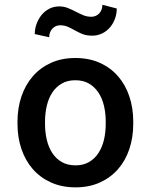

<svg xmlns="http://www.w3.org/2000/svg" viewBox="-20 -784 640 814"><path d="M54.2 -269Q54.2 -326.2 71 -375.5Q87.9 -424.8 119.4 -460.9Q150.9 -497.1 196.3 -517.6Q241.7 -538.1 299.3 -538.1Q357.4 -538.1 403.1 -517.6Q448.7 -497.1 480.2 -460.9Q511.7 -424.8 528.3 -375.5Q544.9 -326.2 544.9 -269V-258.8Q544.9 -201.2 528.3 -151.9Q511.7 -102.5 480.2 -66.7Q448.7 -30.8 403.3 -10.3Q357.9 10.3 300.3 10.3Q242.2 10.3 196.5 -10.3Q150.9 -30.8 119.4 -66.7Q87.9 -102.5 71 -151.9Q54.2 -201.2 54.2 -258.8ZM170.9 -258.8Q170.9 -222.7 178.5 -190.9Q186 -159.2 201.9 -135Q217.8 -110.8 242.2 -96.9Q266.6 -83 300.3 -83Q333 -83 357.2 -96.9Q381.3 -110.8 397.2 -135Q413.1 -159.2 420.7 -190.9Q428.2 -222.7 428.2 -258.8V-269Q428.2 -304.2 420.7 -335.9Q413.1 -367.7 397.2 -391.6Q381.3 -415.5 357.2 -429.7Q333 -443.8 299.3 -443.8Q266.1 -443.8 241.7 -429.7Q217.3 -415.5 201.7 -391.6Q186 -367.7 178.5 -335.9Q170.9 -304.2 170.9 -269ZM475.1 -748Q475.1 -725.6 467.5 -704.8Q460 -684.1 446.3 -668Q432.6 -651.9 413.3 -642.3Q394 -632.8 371.1 -632.8Q346.7 -632.8 329.8 -639.6Q313 -646.5 298.3 -654.8Q283.7 -663.1 268.8 -669.9Q253.9 -676.8 234.4 -676.8Q225.1 -676.8 216.8 -673.1Q208.5 -669.4 202.1 -662.6Q195.8 -655.8 192.1 -646.5Q188.5 -637.2 188.5 -626L127.4 -639.6Q127.4 -661.6 135 -682.6Q142.6 -703.6 156 -720.2Q169.4 -736.8 188.5 -746.8Q207.5 -756.8 231 -756.8Q251 -756.8 267.8 -750Q284.7 -743.2 300.5 -734.9Q316.4 -726.6 332.5 -719.7Q348.6 -712.9 367.7 -712.9Q377 -712.9 385.5 -716.6Q394 -720.2 400.4 -726.8Q406.7 -733.4 410.4 -742.9Q414.1 -752.4 414.1 -763.7Z"/></svg>

Font: Roboto Mono
Style: Regular
Weight: 500
Designer: Google
Version: Version 2.000986; 2015; ttfautohint (v1.3)